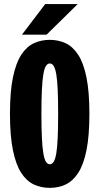

<svg xmlns="http://www.w3.org/2000/svg" viewBox="-20 -899 490 930"><path d="M221.1 11Q179.6 11 144.4 -5.2Q109.1 -21.5 83.1 -61.2Q57.1 -101 42.7 -170.9Q28.3 -240.8 28.3 -348Q28.3 -454.8 42.7 -524.4Q57.1 -594 83.1 -633.8Q109.1 -673.5 144.4 -689.8Q179.6 -706 221.1 -706Q262.6 -706 297.6 -689.8Q332.6 -673.5 358.6 -633.8Q384.6 -594 398.8 -524.4Q413 -454.8 413 -348Q413 -240.8 398.8 -170.9Q384.6 -101 358.6 -61.2Q332.6 -21.5 297.6 -5.2Q262.6 11 221.1 11ZM221.1 -103.4Q232.5 -103.4 240.2 -115.9Q247.9 -128.3 252.7 -156.6Q257.5 -185 259.5 -232.1Q261.6 -279.1 261.6 -348Q261.6 -416.8 259.5 -463.6Q257.5 -510.4 252.7 -538.6Q247.9 -566.7 240.2 -579.1Q232.5 -591.6 221.1 -591.6Q210.1 -591.6 202.4 -579.1Q194.6 -566.7 189.9 -538.6Q185.1 -510.4 182.9 -463.6Q180.6 -416.8 180.6 -348Q180.6 -279.1 182.9 -232.1Q185.1 -185 189.9 -156.6Q194.6 -128.3 202.4 -115.9Q210.1 -103.4 221.1 -103.4ZM86.3 -731.1 198.9 -879.2H356.3L205.6 -731.1Z"/></svg>

Font: League Mono Thin Condensed
Style: Regular
Weight: 100
Width: 1
Designer: Tyler Finck
Foundry: The League of Moveable Type / Tyler Finck
Version: Version 2.300;RELEASE